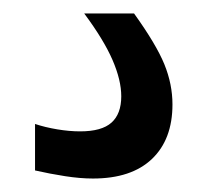

<svg xmlns="http://www.w3.org/2000/svg" viewBox="-20 -45 333 285"><path d="M118 220Q99 220 76.5 216.5Q54 213 32 208V139Q47 144 65 147Q83 150 99 150Q131 150 145.5 137Q160 124 160 98Q160 74 147 44Q134 14 105 -25H179Q212 21 224 50.5Q236 80 236 110Q236 162 205.5 191Q175 220 118 220Z"/></svg>

Font: Encode Sans Narrow
Style: Medium
Weight: 500
Designer: Pablo Impallari, Andres Torresi
Foundry: Pablo Impallari, Andres Torresi
Version: Version 1.000; ttfautohint (v1.00) -l 8 -r 50 -G 200 -x 14 -